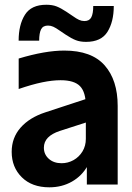

<svg xmlns="http://www.w3.org/2000/svg" viewBox="-20 -788 565 820"><path d="M371.6 -272.7 235.2 -228.7Q202.1 -217.8 184.7 -200.1Q167.4 -182.3 167.4 -157.1Q167.4 -128.7 188.4 -109.8Q209.5 -90.9 243 -90.9Q270.2 -90.9 294.1 -104.2Q317.9 -117.6 332.3 -141.3Q346.6 -165.1 346.6 -195V-334.6Q346.6 -394.1 321.9 -419.8Q297.3 -445.4 238.7 -445.4Q203.7 -445.4 160.1 -436.4Q116.4 -427.4 59.8 -407.9V-538Q172.6 -572 254.5 -572Q371.1 -572 426.9 -508.9Q482.6 -445.8 482.6 -335.6V0H350.9V-119L358.6 -180H378.4Q378.4 -124 354.4 -80.5Q330.4 -37 287.4 -12.5Q244.4 12 190.8 12Q116.5 12 73.2 -30.9Q29.9 -73.7 29.9 -139.4Q29.9 -199.5 67.7 -242.6Q105.4 -285.8 173.6 -308.2L371.6 -373.2ZM261.9 -639.1 234.6 -657.5Q218.7 -668.8 207.7 -673.8Q196.7 -678.8 185 -678.8Q163.7 -678.8 155.5 -662.9Q147.3 -647 147.3 -614.4H59.6Q59.6 -682.2 86.5 -724.9Q113.3 -767.7 177.8 -767.7Q203.3 -767.7 221.6 -760.6Q240 -753.4 263.6 -737.8L290.9 -719.4Q306.7 -708.1 317.7 -703.1Q328.7 -698.1 340.5 -698.1Q361.7 -698.1 369.9 -714Q378.2 -729.9 378.2 -762.5H465.9Q465.9 -695.1 439 -652.1Q412.2 -609.2 347.6 -609.2Q322.2 -609.2 303.8 -616.4Q285.5 -623.5 261.9 -639.1Z"/></svg>

Font: TASA Explorer VF
Style: Regular
Weight: 400
Designer: Weizhong Zhang
Foundry: Local Remote
Version: Version 1.000;Glyphs 3.2 (3192)